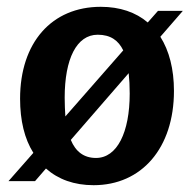

<svg xmlns="http://www.w3.org/2000/svg" viewBox="-20 -532 567 564"><path d="M39 -242C39 -178 52 -124 78 -83L5 0H83L115 -37C151 -5 198 12 255 12C396 12 491 -97 491 -265C491 -329 477 -383 451 -424L517 -500H444L414 -466C379 -496 332 -512 276 -512C132 -512 39 -407 39 -242ZM361 -257C361 -143 324 -68 262 -68C226 -68 202 -87 188 -121L358 -317C360 -299 361 -279 361 -257ZM267 -430C305 -430 328 -413 342 -384L172 -190C171 -207 170 -225 170 -245C170 -359 205 -430 267 -430Z"/></svg>

Font: CantoraOne
Style: Regular
Weight: 400
Designer: Pablo Impallari, Rodrigo Fuenzalida
Foundry: Pablo Impallari
Version: Version 1.001